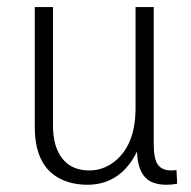

<svg xmlns="http://www.w3.org/2000/svg" viewBox="-20 -508 532 536"><path d="M445.3 7.8Q459 7.8 474.6 4.9L472.7 -33.2Q465.8 -32.2 457 -32.2Q418.9 -32.2 412.1 -70.3Q409.2 -85 409.2 -104.5V-488.3H358.4V-206.1Q358.4 -98.6 293.9 -52.7Q264.6 -32.2 229.5 -32.2Q157.2 -32.2 134.8 -103.5Q127.9 -127.9 127.9 -157.2V-488.3H77.1V-153.3Q77.1 -31.2 167 -1Q193.4 7.8 223.6 7.8Q310.5 7.8 356.4 -73.2Q359.4 -79.1 362.3 -85Q365.2 -8.8 414.1 3.9Q427.7 7.8 445.3 7.8Z"/></svg>

Font: Yaldevi Colombo Light
Style: Regular
Weight: 300
Designer: Sol Matas, Denzil Rajitha, Kosala Senevirathne and Pathum Egodawatta
Foundry: Mooniak
Version: Version 1.020 ; ttfautohint (v1.6)